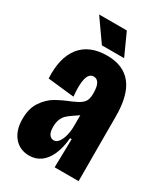

<svg xmlns="http://www.w3.org/2000/svg" viewBox="-174 -754 729 842"><g transform="rotate(30 190.0 -333.0)"><path d="M10.3 -113.7Q10.3 -167 33.5 -201.3Q56.7 -235.7 87.3 -253.5Q118 -271.3 160.8 -288.2Q187.2 -299.5 200.6 -309.7Q214 -319.8 218.8 -332.6Q223.7 -345.3 223.7 -366.3Q223.7 -398.5 214.8 -414.6Q205.8 -430.7 188.8 -430.7Q166 -430.7 157.5 -400.3Q149 -370 155.3 -309.5L21.2 -324.2Q15.7 -428.3 60.4 -483.9Q105.2 -539.5 194.5 -539.5Q276.5 -539.5 318 -487.3Q359.5 -435.2 359.5 -327V-201.8Q359.7 -133.5 359.8 -99.9Q359.8 -66.3 360 0H238.7Q240.2 -72.7 241.5 -144.5H233.5Q228.8 -93.5 213.2 -58.6Q197.5 -23.7 172.7 -6Q147.8 11.7 115.3 11.7Q68.2 11.7 39.2 -22Q10.3 -55.7 10.3 -113.7ZM221.8 -199.3V-263L244.8 -279.5Q236.2 -266.7 225.3 -257.3Q214.5 -248 198.5 -238.2Q180 -225.5 169.3 -216.2Q158.7 -207 151.3 -190.9Q144 -174.8 144 -151.3Q144 -124.3 152.9 -112.2Q161.8 -100.2 175.2 -100.2Q189.8 -100.2 200.4 -115.1Q211 -130 216.4 -152.8Q221.8 -175.7 221.8 -199.3ZM72.5 -678H212.8L263.2 -566.8H150.7Z"/></g></svg>

Font: Bricolage Grotesque 96pt Condensed ExBd
Style: Regular
Weight: 800
Width: 3
Designer: Mathieu Triay
Foundry: Atelier Triay
Version: Version 1.001;Glyphs 3.2 (3207)